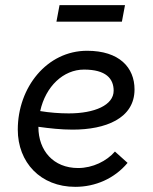

<svg xmlns="http://www.w3.org/2000/svg" viewBox="-20 -720 594 745"><path d="M272 5C350 5 424 -27 475 -88L426 -132C394 -95 340 -68 283 -68C187 -68 129 -136 129 -227V-228C172 -222 217 -217 262 -217C389 -217 502 -260 502 -373C502 -458 443 -523 318 -523C162 -523 49 -381 49 -217C49 -90 137 5 272 5ZM199 -636H453L465 -700H211ZM136 -289C157 -385 226 -450 306 -450C391 -450 421 -415 421 -368C421 -312 347 -280 247 -280C211 -280 172 -283 136 -289Z"/></svg>

Font: Fixel Text 20240404
Style: Italic
Weight: 400
Width: 4
Italic angle: -10°
Designer: AlfaBravo + MacPaw
Foundry: Kyrylo Tkachov, Marchela Mozhyna, Serhii Makarenko, Maria Weinstein, Zakhar Kryvoshyya
Version: Version 1.211;Glyphs 3.2 (3225)